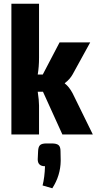

<svg xmlns="http://www.w3.org/2000/svg" viewBox="-20 -720 517 1028"><path d="M477 0H314L210 -229H182Q189 -183 189 -155V0H41V-700H189V-411Q189 -362 182 -321H209L299 -493H463L369 -322Q354 -295 327 -275V-273Q350 -256 369 -220ZM229 48H257Q283 48 293.5 57Q304 66 304 89L305 141Q304 220 260 288L208 273Q219 230 221 170Q182 170 182 133L184 89Q185 66 194.5 57Q204 48 229 48Z"/></svg>

Font: exo2condensed_b
Style: Bold
Weight: 700
Width: 3
Designer: Natanael Gama
Version: Version 1.001;PS 001.001;hotconv 1.0.70;makeotf.lib2.5.58329